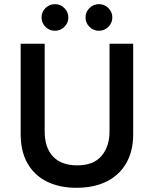

<svg xmlns="http://www.w3.org/2000/svg" viewBox="-20 -883 731 913"><path d="M343.3 10Q263.3 10 203.8 -19.2Q144.2 -48.3 111.3 -105.4Q78.3 -162.5 78.3 -245.8V-675H192.5V-257.5Q192.5 -181.7 231.7 -139.2Q270.8 -96.7 347.5 -96.7Q425 -96.7 462.9 -141.7Q500.8 -186.7 500.8 -256.7V-675H613.3V-244.2Q613.3 -165 580.8 -107.9Q548.3 -50.8 487.9 -20.4Q427.5 10 343.3 10ZM450 -736.7Q424.2 -736.7 405.4 -755.4Q386.7 -774.2 386.7 -800Q386.7 -825.8 405.4 -844.6Q424.2 -863.3 450 -863.3Q476.7 -863.3 495.4 -844.6Q514.2 -825.8 514.2 -800Q514.2 -774.2 495.4 -755.4Q476.7 -736.7 450 -736.7ZM241.7 -736.7Q215 -736.7 196.2 -755.4Q177.5 -774.2 177.5 -800Q177.5 -825.8 196.2 -844.6Q215 -863.3 241.7 -863.3Q267.5 -863.3 286.2 -844.6Q305 -825.8 305 -800Q305 -774.2 286.2 -755.4Q267.5 -736.7 241.7 -736.7Z"/></svg>

Font: Funnel Sans Light Medium
Style: Regular
Weight: 500
Version: Version 1.000